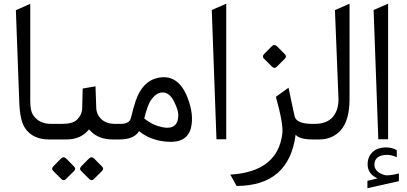

<svg xmlns="http://www.w3.org/2000/svg" viewBox="-20 -738 2156 1016"><path d="M82 -197.3 64 -684.1 140.1 -717.8V-203.6Q140.1 -152.8 154.3 -130.4Q186 -82.5 249.5 -82.5H258.8V0H239.7Q152.8 0 112.3 -60.5Q85.4 -100.6 82 -197.3Z M444.8 -46.4Q403.3 0 331.5 0H244.1V-82.5H308.6Q364.7 -82.5 387.7 -105Q414.6 -131.8 415 -167.5L417.5 -269.5L485.4 -281.2L489.3 -167.5Q490.7 -129.9 519 -105Q544.9 -82.5 589.4 -82.5H604.5V0H578.1Q500 0 457.5 -46.4L451.2 -53.2ZM478.8 101.6 519.6 142.9Q531.6 154.9 520.1 166.4L477.3 209.2Q464.7 221.8 452.2 209.2L409.3 166.4Q397.3 154.9 410.9 141.3L450.6 101.1Q464.7 87.5 478.8 101.6ZM331 101.6 371.7 142.9Q383.7 154.9 372.2 166.4L329.4 209.2Q316.3 221.8 304.3 209.2L261.5 166.4Q249.5 154.9 263.1 141.3L302.8 101.1Q316.3 87.5 331 101.6Z M990.2 -60.1Q969.2 21 861.3 11.7Q775.4 4.4 715.8 -43.9Q689.5 0 611.3 0H584V-82.5H618.7Q664.6 -82.5 672.4 -112.8Q686 -167.5 696.8 -200.7Q732.4 -308.6 816.4 -326.2Q922.9 -348.1 972.2 -221.7Q1007.8 -129.9 990.2 -60.1ZM814.9 -71.3Q925.3 -36.6 923.3 -132.8Q922.9 -155.3 902.8 -197.3Q880.4 -244.6 846.2 -248.5Q811 -252.9 779.8 -209.5Q761.7 -185.5 743.2 -110.8Q781.2 -81.5 814.9 -71.3Z M1100.6 -685.1 1177.2 -718.3V-1H1125.5Z M1439.9 -225.6 1506.8 -273.9Q1537.6 -126 1540 -119.1Q1552.2 -82.5 1633.3 -82.5H1643.1V0Q1635.7 0 1635.7 0Q1564.5 0 1544.4 -25.4Q1509.3 245.1 1231.9 246.1L1198.7 186Q1450.2 170.9 1474.1 -32.2Q1480 -82 1439.9 -225.6ZM1446.4 -492.6 1487.1 -451.3Q1499.1 -439.3 1487.6 -427.8L1444.8 -385Q1431.7 -372.5 1419.7 -385L1376.9 -427.8Q1364.9 -439.3 1378.4 -452.9L1418.1 -493.1Q1431.7 -506.7 1446.4 -492.6Z M1829.6 -213.4Q1829.6 -100.1 1782.2 -47.9Q1738.8 0 1668 0H1627.9V-82.5H1644Q1711.9 -82.5 1743.2 -121.6Q1773.4 -159.7 1771 -219.7L1752.4 -684.6L1829.6 -718.3Z M1924.3 218.8 1978 206.1Q1925.3 182.1 1925.3 131.8Q1925.3 89.8 1954.6 64Q1979.5 42.5 2021.5 42Q2054.7 42 2079.6 56.6V94.2Q2047.9 78.6 2016.1 82Q1965.3 87.4 1961.4 127.9Q1958 170.9 2015.1 188.5Q2032.7 193.8 2090.8 180.2V220.7L1924.3 257.8ZM1957 -685.1 2033.7 -718.3V-1H1981.9Z"/></svg>

Font: Elshan
Style: Regular
Weight: 400
Foundry: DejaVu fonts team - Redesigned by Saber Rastikerdar (Samim font) - Edited by Jalil Hamdollahi
Version: Version 0.9.9; ttfautohint (v1.4.1.5-446e)